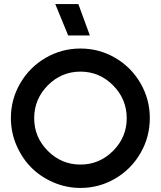

<svg xmlns="http://www.w3.org/2000/svg" viewBox="-20 -907 786 938"><path d="M33.2 -330.1Q33.2 -421.9 78.9 -500.2Q124.5 -578.6 202.9 -624.3Q281.2 -669.9 373 -669.9Q464.8 -669.9 543 -624.3Q621.1 -578.6 666.5 -500.2Q711.9 -421.9 711.9 -330.1Q711.9 -237.8 666.5 -159.2Q621.1 -80.6 543 -34.7Q464.8 11.2 373 11.2Q304.2 11.2 241.2 -15.9Q178.2 -43 132.8 -88.6Q87.4 -134.3 60.3 -197.5Q33.2 -260.7 33.2 -330.1ZM147 -329.1Q147 -236.8 213.6 -169.9Q280.3 -103 373 -103Q465.8 -103 532.5 -169.9Q599.1 -236.8 599.1 -329.1Q599.1 -422.9 532.5 -490Q465.8 -557.1 373 -557.1Q280.3 -557.1 213.6 -490Q147 -422.9 147 -329.1ZM250 -887.2H362.8L418.9 -733.9H313Z"/></svg>

Font: Human Sans Medium
Style: Regular
Weight: 500
Designer: Tim Radville
Foundry: Continuum
Version: Version 1.000;FEAKit 1.0